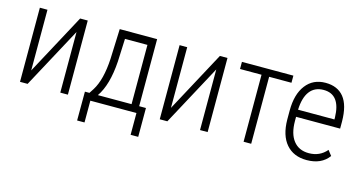

<svg xmlns="http://www.w3.org/2000/svg" viewBox="-74 -852 2481 1322"><g transform="rotate(15 1166.0 -191.5)"><path d="M363.3 -528.3H417.5V0H363.3V-432.1L130.4 0H76.2V-528.3H130.4V-95.7Z M557.6 -50.3 579.1 -83.5Q628.9 -163.1 637.2 -313.5L645.5 -528.3H912.1V-50.3H960.4V155.3H906.2V0H577.6V155.3H524.9L525.4 -50.3ZM617.7 -50.3H857.9V-472.7H697.8L690.9 -309.6Q679.7 -139.6 617.7 -50.3Z M1359.4 -528.3H1413.6V0H1359.4V-432.1L1126.5 0H1072.3V-528.3H1126.5V-95.7Z M1883.3 -477.5H1724.1V0H1669.9V-477.5H1516.6V-528.3H1883.3Z M2120.6 9.8Q2027.3 9.8 1974.6 -51.3Q1921.9 -112.3 1920.9 -225.1V-289.6Q1920.9 -405.8 1971.7 -471.9Q2022.5 -538.1 2111.3 -538.1Q2197.3 -538.1 2242.4 -481.9Q2287.6 -425.8 2288.6 -310.1V-259.3H1974.6V-229.5Q1974.6 -138.7 2013.4 -89.4Q2052.2 -40 2123 -40Q2201.2 -40 2249.5 -97.2L2277.8 -61Q2226.1 9.8 2120.6 9.8ZM2111.3 -487.3Q2047.4 -487.3 2012.9 -442.1Q1978.5 -397 1975.1 -310.1H2234.4V-324.2Q2230.5 -487.3 2111.3 -487.3Z"/></g></svg>

Font: Roboto Condensed Light
Style: Regular
Weight: 300
Designer: Google
Version: Version 2.134; 2016